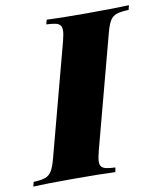

<svg xmlns="http://www.w3.org/2000/svg" viewBox="-127 -773 710 839"><g transform="rotate(-10 227.5 -354.0)"><path d="M253.4 -57.1Q253.4 -42.5 260 -34.9Q266.6 -27.3 280.8 -24.2Q294.9 -21 320.8 -20L316.9 0Q252.4 -2.9 129.9 -2.9Q11.7 -2.9 -46.9 0L-42 -20Q-7.3 -21.5 10.3 -27.8Q27.8 -34.2 38.6 -51.5Q49.3 -68.8 59.1 -106L190.9 -602.1Q199.2 -633.8 199.2 -649.9Q199.2 -665 192.6 -672.9Q186 -680.7 171.9 -683.8Q157.7 -687 131.8 -688L137.2 -708Q192.4 -705.1 314 -705.1Q427.2 -705.1 502 -708L497.1 -688Q460.4 -686.5 442.6 -680.2Q424.8 -673.8 414.3 -656.7Q403.8 -639.6 394 -602.1L262.2 -106Q253.4 -71.8 253.4 -57.1Z"/></g></svg>

Font: TypoPRO Playfair Display SC
Style: Italic
Weight: 900
Italic angle: -14°
Designer: Claus Eggers Sørensen
Foundry: Claus Eggers Sørensen
Version: Version 1.004;PS 001.004;hotconv 1.0.70;makeotf.lib2.5.58329